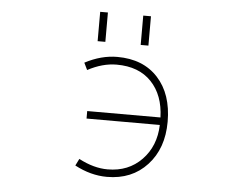

<svg xmlns="http://www.w3.org/2000/svg" viewBox="-52 -796 1104 872"><g transform="rotate(5 500.0 -360.0)"><path d="M350.6 -244.1V-278.3H684.6Q681.6 -379.9 624.5 -439.9Q567.4 -500 465.8 -500Q401.4 -500 334 -463.9L318.4 -496.1Q392.6 -535.2 465.8 -535.2Q584 -535.2 651.4 -461.4Q718.8 -387.7 718.8 -261.7Q718.8 -139.6 648.9 -64Q579.1 11.7 465.8 11.7Q391.6 11.7 318.4 -27.3L334 -58.6Q402.3 -22.5 465.8 -22.5Q560.5 -22.5 621.1 -85Q681.6 -147.5 684.6 -244.1ZM370.1 -598.6V-732.4H405.3V-598.6ZM566.4 -598.6V-732.4H601.6V-598.6Z"/></g></svg>

Font: GenEi Gothic M ExtraLight
Style: Regular
Weight: 200
Designer: o_tamon (Modified); [Source Han Sans]
Ryoko NISHIZUKA  (kana & ideographs); Paul D. Hunt (Latin, Greek & Cyrillic); Wenl
Version: Version 1.1a;Original Version 1.004